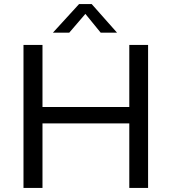

<svg xmlns="http://www.w3.org/2000/svg" viewBox="-20 -920 840 940"><path d="M613 -700V-396H188V-700H95V0H188V-316H613V0H705V-700ZM429 -900H367L239 -760H319L398 -852L473 -760H553Z"/></svg>

Font: Gully
Style: Regular
Weight: 400
Designer: jaikishan Patel
Foundry: MagicType
Version: Version 1.000;Glyphs 3.2 (3242)